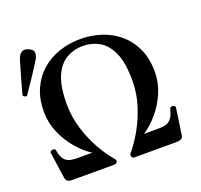

<svg xmlns="http://www.w3.org/2000/svg" viewBox="-134 -940 1143 1092"><g transform="rotate(-20 437.5 -394.5)"><path d="M121 0Q89 0 84 -27Q82 -38 79 -59.5Q76 -81 72.5 -106Q69 -131 66 -152.5Q63 -174 61 -185Q59 -197 75 -200Q80 -201 86.5 -199Q93 -197 94 -189Q101 -148 117 -131Q133 -114 153.5 -110.5Q174 -107 194 -107H283Q239 -135 198 -182.5Q157 -230 130.5 -291Q104 -352 104 -418Q104 -498 131 -557.5Q158 -617 205 -657.5Q252 -698 312.5 -718Q373 -738 439 -738Q506 -738 566.5 -718Q627 -698 674 -657.5Q721 -617 748 -557.5Q775 -498 775 -418Q775 -352 748.5 -291Q722 -230 681 -182.5Q640 -135 596 -107H685Q706 -107 725 -111Q744 -115 759.5 -132Q775 -149 785 -189Q787 -197 793.5 -199Q800 -201 804 -200Q820 -197 818 -184Q817 -176 814 -154Q811 -132 807 -105.5Q803 -79 799.5 -57Q796 -35 795 -26Q794 -12 783 -6Q772 0 758 0H498Q488 0 484 -10.5Q480 -21 487 -30Q523 -72 557.5 -132.5Q592 -193 615 -265.5Q638 -338 638 -416Q638 -523 610.5 -584Q583 -645 538 -670.5Q493 -696 439 -696Q386 -696 341 -671Q296 -646 268.5 -585Q241 -524 241 -416Q241 -339 263.5 -266Q286 -193 320.5 -132Q355 -71 391 -30Q401 -19 395 -9.5Q389 0 381 0ZM45.2 -538Q38.6 -535.4 31.2 -539.2Q23.8 -543 21.7 -548.7Q22.8 -552.8 28.3 -573.3Q33.8 -593.8 41.9 -622.7Q50 -651.6 58.6 -680.8Q67.1 -710 74 -733.1Q80.9 -756.1 85 -763.1Q92.1 -778.7 108 -786.2Q123.9 -793.6 145.2 -782.8Q169.6 -772.6 171.9 -756.6Q174.2 -740.6 167 -725Q163.5 -717.1 150.8 -697.1Q138.1 -677.1 121.3 -651.2Q104.5 -625.3 87.6 -600.6Q70.7 -575.8 58.7 -558.5Q46.8 -541.2 45.2 -538Z"/></g></svg>

Font: Zen Old Mincho Black
Style: Regular
Weight: 900
Designer: Yoshimichi Ohira
Foundry: Positype
Version: Version 1.001